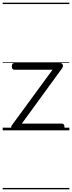

<svg xmlns="http://www.w3.org/2000/svg" viewBox="-20 -968 535 1426"><path d="M86 0Q68 0 64.5 -13.5Q61 -27 67 -36L370 -450H88Q78 -450 73 -455.5Q68 -461 68 -475Q68 -488 73 -494Q78 -500 88 -500H427Q437 -500 442 -494Q447 -488 447.5 -479.5Q448 -471 442 -462L142 -50H439Q449 -50 454 -44Q459 -38 459 -23Q459 -11 454 -5.5Q449 0 439 0ZM0 428H495V438H0ZM0 -20H495V0H0ZM0 -505H495V-500H0ZM0 -948H495V-938H0Z"/></svg>

Font: Playwrite US Modern Guides
Style: Regular
Weight: 400
Designer: Veronika Burian, José Scaglione
Foundry: TypeTogether
Version: Version 1.003